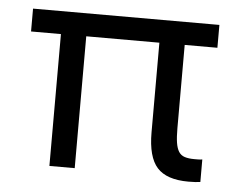

<svg xmlns="http://www.w3.org/2000/svg" viewBox="-40 -487 684 544"><g transform="rotate(5 302.0 -215.0)"><path d="M514 10Q525 10 533.5 9.5Q542 9 548 8V-56Q541 -55 535 -55Q529 -55 525 -55Q509 -55 498 -58.5Q487 -62 481 -71.5Q475 -81 472.5 -97Q470 -113 470 -138V-406H398V-120Q398 -50 425 -20Q452 10 514 10ZM118 0H190V-400H118ZM33 -375H563V-440H33Z"/></g></svg>

Font: Tilda Sans VF
Style: Regular
Weight: 400
Designer: ParaType Ltd
Foundry: ParaType Ltd
Version: Version 1.010